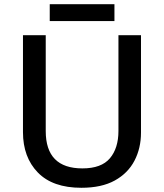

<svg xmlns="http://www.w3.org/2000/svg" viewBox="-20 -974 778 911"><path d="M649 -345Q649 -271 618 -211.5Q587 -152 524.5 -117.5Q462 -83 366 -83Q230 -83 159.5 -155.5Q89 -228 89 -347V-807H197V-352Q197 -175 371 -175Q461 -175 501.5 -223Q542 -271 542 -353V-807H649ZM523 -954V-874H216V-954Z"/></svg>

Font: Noto Sans Kannada UI Medium
Style: Regular
Weight: 500
Designer: Jelle Bosma - Monotype Design Team
Foundry: Monotype Imaging Inc.
Version: Version 2.005; ttfautohint (v1.8.4.7-5d5b)